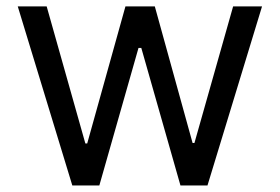

<svg xmlns="http://www.w3.org/2000/svg" viewBox="-20 -565 852 585"><path d="M200.3 0H282.7L402 -419H410.5L529.8 0H612.2L778.4 -545.5H690.3L572.4 -129.3H566.8L451.7 -545.5H362.2L245.7 -127.8H240.1L122.2 -545.5H34.1Z"/></svg>

Font: Magic Ui Pro
Style: Regular
Weight: 400
Designer: Stefan Endress, Andreas Faust
Version: Version 1.000;FEAKit 1.0